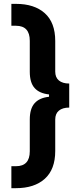

<svg xmlns="http://www.w3.org/2000/svg" viewBox="-20 -796 427 998"><path d="M39.1 182.1V67.9H63Q134.8 67.9 134.8 -9.8V-174.8Q134.8 -231 159.7 -259.3Q184.6 -287.6 234.9 -293V-305.2Q184.6 -310.5 159.7 -338.6Q134.8 -366.7 134.8 -422.9V-584Q134.8 -662.1 63 -662.1H39.1V-775.9H63Q158.7 -775.9 212.9 -727.3Q267.1 -678.7 267.1 -583V-423.8Q267.1 -393.6 286.1 -377.7Q305.2 -361.8 339.8 -361.8V-236.8Q305.2 -236.8 286.1 -220.9Q267.1 -205.1 267.1 -174.8V-11.2Q267.1 84.5 212.9 133.3Q158.7 182.1 63 182.1Z"/></svg>

Font: Sora SemiBold
Style: Regular
Weight: 600
Designer: Jonathan Barnbrook, Julián Moncada
Foundry: Barnbrook Fonts
Version: Version 2.000